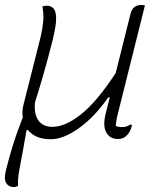

<svg xmlns="http://www.w3.org/2000/svg" viewBox="-29 -551 649 775"><path d="M160 -528Q177 -528 187 -517Q197 -506 197.5 -477.5Q198 -449 185 -396L184 -391Q173 -347 163 -310.5Q153 -274 141.5 -234Q130 -194 112 -137Q108 -89 126.5 -64Q145 -39 183 -39Q234 -39 297.5 -89Q361 -139 438 -256Q453 -315 467.5 -374Q482 -433 497 -492Q502 -514 513.5 -522.5Q525 -531 541 -531Q550 -531 556 -529L445 -85Q442 -73 440.5 -62Q439 -51 438 -43Q447 -38 465 -38Q475 -38 481.5 -40.5Q488 -43 497 -48H503Q503 -42 502 -39Q497 -19 483 -4.5Q469 10 449 10H446Q415 10 400 -16.5Q385 -43 398 -94Q402 -110 406 -126Q410 -142 414 -158H408Q353 -79 290 -34Q227 11 176 11Q143 11 120 1Q97 -9 83 -27L78 -25Q69 25 62 65.5Q55 106 49 135Q45 157 44 172Q43 187 44 200Q40 201 36 202.5Q32 204 27 204Q6 204 -4 188Q-14 172 -5 136Q9 80 24.5 30.5Q40 -19 63 -77Q59 -101 66 -129L135 -402Q143 -437 145.5 -465Q148 -493 142 -525Q151 -528 160 -528Z"/></svg>

Font: Recursive Sn Csl St Lt
Style: Italic
Weight: 300
Italic angle: -15°
Version: Version 1.079;hotconv 1.0.112;makeotfexe 2.5.65598; ttfautoh